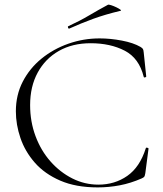

<svg xmlns="http://www.w3.org/2000/svg" viewBox="-20 -803 709 835"><path d="M413 -636Q460 -636 510 -626.5Q560 -617 591 -599Q599 -594 601.5 -590Q604 -586 605 -575L616 -470Q616 -468 611 -466.5Q606 -465 605 -469Q585 -550 522.5 -582.5Q460 -615 374 -615Q295 -615 236 -581.5Q177 -548 144 -487.5Q111 -427 111 -346Q111 -274 134.5 -211Q158 -148 199.5 -101Q241 -54 294.5 -27Q348 0 408 0Q479 0 533.5 -38Q588 -76 614 -158Q615 -162 620.5 -160.5Q626 -159 626 -157L612 -50Q610 -38 607.5 -34.5Q605 -31 596 -27Q548 -6 500.5 3Q453 12 405 12Q310 12 242 -17.5Q174 -47 131.5 -95.5Q89 -144 69 -202.5Q49 -261 49 -319Q49 -390 79 -448Q109 -506 160.5 -548Q212 -590 277.5 -613Q343 -636 413 -636ZM282 -679Q278 -677 276 -682.5Q274 -688 277 -689Q327 -712 367.5 -736Q408 -760 449 -782Q452 -784 463 -780.5Q474 -777 485.5 -771.5Q497 -766 503 -761.5Q509 -757 504 -756Q437 -740 385 -721Q333 -702 282 -679Z"/></svg>

Font: Cormorant Light Light
Style: Regular
Weight: 300
Version: Version 4.000